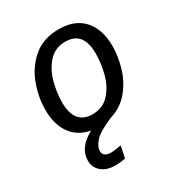

<svg xmlns="http://www.w3.org/2000/svg" viewBox="-181 -659 940 1010"><g transform="rotate(-30 289.0 -154.0)"><path d="M192 126Q192 143 204.5 152Q217 161 239 161Q264 161 302 153L287 225Q257 231 226 231Q173 231 142.5 204.5Q112 178 112 137Q112 59 206 8Q131 -6 91.5 -62Q52 -118 52 -206Q52 -280 79.5 -356.5Q107 -433 168 -486Q229 -539 325 -539Q422 -539 474 -481Q526 -423 526 -321Q526 -259 506.5 -193Q487 -127 443.5 -73.5Q400 -20 331 1Q248 36 220 66.5Q192 97 192 126ZM257 -62Q320 -62 359 -105.5Q398 -149 414 -210.5Q430 -272 430 -331Q430 -465 322 -465Q259 -465 220 -421.5Q181 -378 164.5 -316.5Q148 -255 148 -196Q148 -62 257 -62Z"/></g></svg>

Font: Fira Sans
Style: Italic
Weight: 400
Italic angle: -8°
Designer: bBox Type GmbH & Carrois Corporate GbR & Edenspiekermann AG
Foundry: bBox Type GmbH & Carrois Corporate GbR & Edenspiekermann AG
Version: Version 4.301